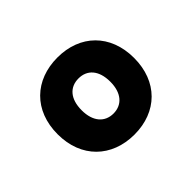

<svg xmlns="http://www.w3.org/2000/svg" viewBox="-85 -865 588 588"><g transform="rotate(-45 209.0 -571.0)"><path d="M209 -404C307 -404 374 -469 374 -571C374 -674 306 -738 209 -738C111 -738 43 -674 43 -571C43 -469 111 -404 209 -404ZM209 -495C172 -495 147 -522 147 -571C147 -621 172 -647 209 -647C246 -647 271 -621 271 -571C271 -522 246 -495 209 -495Z"/></g></svg>

Font: Mona Sans SemiCondensed
Style: Bold
Weight: 700
Width: 4
Designer: Deni Anggara
Foundry: GitHub
Version: Version 2.000